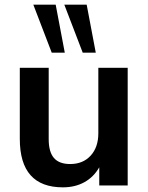

<svg xmlns="http://www.w3.org/2000/svg" viewBox="-20 -796 636 824"><path d="M528 -505V0H406V-78Q382 -36 342 -14Q302 8 250 8Q65 8 65 -200V-505H189V-199Q189 -144 211.5 -118Q234 -92 281 -92Q336 -92 369 -128Q402 -164 402 -224V-505ZM123 -776H219L258 -570H202ZM256 -776H352L391 -570H335Z"/></svg>

Font: Muli
Style: Bold
Weight: 700
Designer: Vernon Adams
Foundry: Vernon Adams
Version: Version 2.001